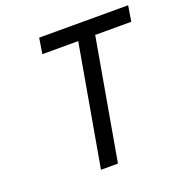

<svg xmlns="http://www.w3.org/2000/svg" viewBox="-126 -812 883 925"><g transform="rotate(-20 315.0 -350.0)"><path d="M236 0 345 -620H161L174 -700H630L617 -620H432L323 0Z"/></g></svg>

Font: Overpass
Style: Italic
Weight: 400
Italic angle: -10°
Designer: Delve Withrington, Dave Bailey, Thomas Jockin
Foundry: Delve Fonts LLC
Version: Version 4.000